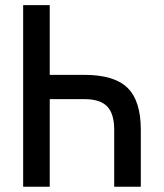

<svg xmlns="http://www.w3.org/2000/svg" viewBox="-20 -713 626 733"><path d="M416 0V-217.3Q416 -278.8 389.2 -306.6Q362.3 -334.5 302.7 -334.5H169.9V0H68.4V-693.4H169.9V-427.2H302.7Q416 -427.2 466.8 -377.7Q517.6 -328.1 517.6 -217.3V0Z"/></svg>

Font: Cascadia Mono PL
Style: Regular
Weight: 400
Monospace: yes
Designer: Aaron Bell
Foundry: Saja Typeworks
Version: Version 2404.023; ttfautohint (v1.8.4)